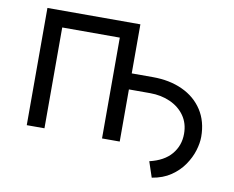

<svg xmlns="http://www.w3.org/2000/svg" viewBox="-75 -637 1063 871"><g transform="rotate(10 456.5 -202.0)"><path d="M470.7 -240.2V-314H601.6Q678.7 -314 738 -286.6Q797.4 -259.3 830.8 -207.8Q864.3 -156.2 864.3 -85Q864.3 -56.2 853.8 -21.7Q843.3 12.7 820.6 45.9Q797.9 79.1 762 103.5Q726.1 127.9 675.3 136.2L651.4 64.5Q718.3 48.8 751.7 9Q785.2 -30.8 785.2 -85Q785.2 -133.3 760.7 -168Q736.3 -202.6 694.6 -221.4Q652.8 -240.2 601.6 -240.2ZM503.9 -540V0H422.4V-464.4H157.2V0H75.7V-540Z"/></g></svg>

Font: V-Inter
Style: Regular-375
Weight: 375
Designer: Rasmus Andersson
Foundry: rsms
Version: Version 4.000;git-4146feb